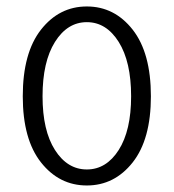

<svg xmlns="http://www.w3.org/2000/svg" viewBox="-20 -565 540 597"><path d="M50.8 -265.6Q50.8 -400.4 107.4 -472.7Q164.1 -544.9 250 -544.9Q335.9 -544.9 392.6 -472.7Q449.2 -400.4 449.2 -265.6Q449.2 -131.8 392.6 -60.1Q335.9 11.7 250 11.7Q164.1 11.7 107.4 -60.1Q50.8 -131.8 50.8 -265.6ZM387.7 -265.6Q387.7 -373 349.1 -434.6Q310.5 -496.1 250 -496.1Q189.5 -496.1 150.9 -434.6Q112.3 -373 112.3 -265.6Q112.3 -159.2 150.9 -98.6Q189.5 -38.1 250 -38.1Q310.5 -38.1 349.1 -98.6Q387.7 -159.2 387.7 -265.6Z"/></svg>

Font: Gen Jyuu Gothic L Monospace Light
Style: Regular
Weight: 300
Designer: [Source Han Sans]
Ryoko NISHIZUKA  (kana & ideographs); Paul D. Hunt (Latin, Greek & Cyrillic); Wenlong ZHANG  (bopomofo
Version: Version 1.002.20150607